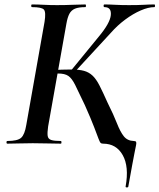

<svg xmlns="http://www.w3.org/2000/svg" viewBox="-20 -645 716 862"><path d="M13 0Q9 0 9 -6Q9 -12 13 -12Q59 -12 75 -26.5Q91 -41 98 -84L180 -547Q187 -591 177 -602Q167 -613 124 -613Q120 -613 120 -619Q120 -625 124 -625Q149 -625 177 -623.5Q205 -622 236 -622Q274 -622 306.5 -623.5Q339 -625 363 -625Q366 -625 366 -619Q366 -613 363 -613Q333 -613 316.5 -606Q300 -599 291.5 -583Q283 -567 278 -538L196 -77Q192 -49 194 -35Q196 -21 210 -16.5Q224 -12 253 -12Q256 -12 256 -6Q256 0 253 0Q227 0 195 -1Q163 -2 127 -2Q94 -2 65 -1Q36 0 13 0ZM311 -317 297 -326 423 -480Q474 -541 477.5 -577Q481 -613 449 -613Q445 -613 445 -619Q445 -625 449 -625Q471 -625 497.5 -623.5Q524 -622 559 -622Q601 -622 626 -623.5Q651 -625 673 -625Q676 -625 676 -619Q676 -613 673 -613Q646 -613 611.5 -598Q577 -583 542 -557Q507 -531 478 -498ZM443 0Q435 0 431.5 -3.5Q428 -7 422 -23Q416 -39 402.5 -74.5Q389 -110 361 -173Q333 -232 318 -262.5Q303 -293 287 -304Q271 -315 241 -315Q232 -315 223.5 -314Q215 -313 204 -312V-330Q264 -333 301 -333Q335 -333 357 -327Q379 -321 395.5 -305.5Q412 -290 427 -260.5Q442 -231 463 -184Q490 -130 505 -91.5Q520 -53 536 -33Q552 -13 580 -12Q589 -12 591 -8Q593 -4 591 6Q588 21 584 41Q580 61 573.5 96Q567 131 556 193Q555 197 549 196.5Q543 196 544 192Q560 103 531 51.5Q502 0 443 0Z"/></svg>

Font: Cormorant
Style: Bold Italic
Weight: 700
Italic angle: -10°
Designer: Christian Thalmann (Catharsis Fonts)
Foundry: Catharsis Fonts
Version: Version 4.000